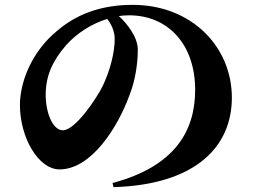

<svg xmlns="http://www.w3.org/2000/svg" viewBox="-20 -745 1040 790"><path d="M469 -679C483 -681 497 -682 511 -682C672 -682 783 -562 783 -375C783 -206 699 -60 443 8L447 25C787 15 934 -143 934 -343C934 -553 768 -725 526 -725C396 -725 296 -687 216 -619C106 -529 62 -402 62 -313C62 -179 138 -48 225 -48C357 -48 466 -224 513 -354C538 -417 547 -488 547 -541C547 -593 502 -649 469 -679ZM421 -667C438 -647 452 -615 452 -585C452 -529 433 -455 403 -392C376 -337 289 -209 239 -209C196 -209 168 -283 168 -354C168 -433 196 -494 251 -558C297 -610 359 -648 421 -667Z"/></svg>

Font: Noto Serif SC Black
Style: Regular
Weight: 900
Designer: Ryoko NISHIZUKA 西塚涼子 (kana & ideographs); Frank Grießhammer (Latin, Greek & Cyrillic); Wenlong ZHANG 张文龙 (bopomofo); San
Foundry: Adobe
Version: Version 2.001;hotconv 1.1.0;makeotfexe 2.6.0